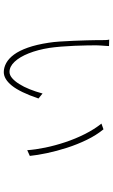

<svg xmlns="http://www.w3.org/2000/svg" viewBox="194 -796 611 1040"><g transform="rotate(90 500.0 -276.5)"><path d="M230 -561Q230 -557 229 -543.5Q228 -530 227 -515.5Q226 -501 226 -492Q226 -474 226.5 -442.5Q227 -411 228.5 -374Q230 -337 233 -301Q236 -265 240 -238Q250 -175 269.5 -126Q289 -77 315 -49.5Q341 -22 370 -22Q387 -22 403.5 -36Q420 -50 435.5 -74.5Q451 -99 464 -131.5Q477 -164 487 -201L514 -179Q480 -79 444.5 -35Q409 9 371 9Q346 9 321.5 -4.5Q297 -18 276 -46.5Q255 -75 238.5 -121.5Q222 -168 212 -234Q208 -258 205.5 -294Q203 -330 201.5 -368.5Q200 -407 199 -439.5Q198 -472 198 -489Q198 -497 198 -512Q198 -527 197.5 -541.5Q197 -556 195 -562ZM681 -531Q713 -492 738 -440.5Q763 -389 781 -333Q799 -277 810 -224.5Q821 -172 825 -132L794 -118Q791 -162 780 -215.5Q769 -269 750.5 -324.5Q732 -380 706.5 -430.5Q681 -481 650 -520Z"/></g></svg>

Font: Noto Sans JP Thin Thin
Style: Regular
Weight: 250
Version: Version 2.004-H2;hotconv 1.0.118;makeotfexe 2.5.65603